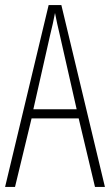

<svg xmlns="http://www.w3.org/2000/svg" viewBox="-20 -734 432 754"><path d="M353 0 289 -269H104L39 0H0L171 -714H221L392 0ZM215 -596Q209 -622 204.5 -641.5Q200 -661 196 -683Q192 -661 187.5 -641.5Q183 -622 177 -597L111 -305H281Z"/></svg>

Font: Noto Sans Tamil ExtraCondensed ExtraLight
Style: Regular
Weight: 200
Width: 2
Designer: Jelle Bosma - Monotype Design Team
Foundry: Monotype Imaging Inc.
Version: Version 2.004; ttfautohint (v1.8.4.7-5d5b)